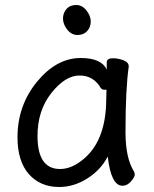

<svg xmlns="http://www.w3.org/2000/svg" viewBox="-20 -724 615 768"><path d="M232 -650Q232 -672 246 -688Q260 -704 285 -704Q309 -704 326 -682Q343 -660 343 -638Q343 -615 328.5 -599.5Q314 -584 290 -584Q266 -584 249 -605.5Q232 -627 232 -650ZM220 -48Q262 -48 303 -79Q405 -153 405 -330L406 -365H397Q388 -365 383 -372Q354 -422 298 -422Q241 -422 185.5 -352Q130 -282 130 -180Q130 -48 220 -48ZM217 24Q141 24 95.5 -27.5Q50 -79 50 -175Q50 -302 128 -397Q206 -492 303 -492Q385 -492 407 -446V-475Q407 -491 432 -491Q452 -491 473.5 -483Q495 -475 495 -458Q482 -368 482 -195Q482 -92 516 -38Q519 -32 519 -25Q519 -16 504 1.5Q489 19 470 19Q424 19 411 -98Q383 -44 329 -10Q275 24 217 24Z"/></svg>

Font: LXGW WenKai Lite
Style: Bold
Weight: 700
Designer: LXGW / Fontworks Inc.
Foundry: LXGW / Fontworks Inc.
Version: Version 1.330;April 28, 2024